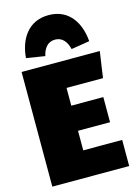

<svg xmlns="http://www.w3.org/2000/svg" viewBox="-143 -1055 802 1129"><g transform="rotate(-15 258.5 -490.0)"><path d="M269 -980C140 -980 84 -876 76 -770L189 -752C199 -798 224 -831 269 -831C313 -831 338 -798 349 -752L461 -770C453 -876 398 -980 269 -980ZM506 -698H30V0H498V-159H261V-278H456V-431H261V-539H483Z"/></g></svg>

Font: Fira Sans Ultra
Style: Regular
Weight: 950
Designer: Carrois Corporate & Edenspiekermann AG
Foundry: Carrois Corporate GbR & Edenspiekermann AG
Version: Version 4.203;PS 004.203;hotconv 1.0.88;makeotf.lib2.5.64775